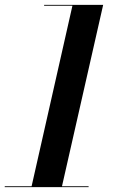

<svg xmlns="http://www.w3.org/2000/svg" viewBox="-58 -770 543 790"><path d="M-38.5 -3.5V0H306.5V-3.5H197L366.5 -750H123.5V-746.5H240L72 -3.5Z"/></svg>

Font: Bodoni* 48pt Medium
Style: Italic
Weight: 500
Italic angle: -13°
Version: Version 2.3